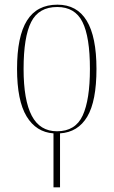

<svg xmlns="http://www.w3.org/2000/svg" viewBox="-20 -562 486 822"><path d="M209 9Q135 4 94 -63.5Q53 -131 53 -267Q53 -406 95.5 -474Q138 -542 226 -542Q393 -542 393 -267Q393 -129 353.5 -62.5Q314 4 237 9V240H209ZM224 0Q303 0 334 -67.5Q365 -135 365 -267Q365 -404 333 -468Q301 -532 225 -532Q146 -532 113.5 -468Q81 -404 81 -267Q81 -133 116 -66.5Q151 0 224 0Z"/></svg>

Font: Noto Serif Display Condensed Thin
Style: Regular
Weight: 100
Width: 3
Designer: Monotype Design Team
Foundry: Monotype Imaging Inc.
Version: Version 2.009